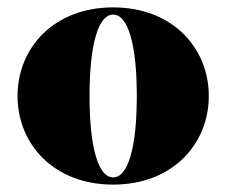

<svg xmlns="http://www.w3.org/2000/svg" viewBox="-20 -490 612 520"><path d="M27.5 -230C27.5 -100 125.5 10 286.5 10C447.5 10 545.5 -100 545.5 -230C545.5 -360 447.5 -470 286.5 -470C125.5 -470 27.5 -360 27.5 -230ZM222.5 -230C222.5 -374 247.5 -450.5 286.5 -450.5C325.5 -450.5 350.5 -374 350.5 -230C350.5 -86 325.5 -9.5 286.5 -9.5C247.5 -9.5 222.5 -86 222.5 -230Z"/></svg>

Font: Bodoni* 11pt Fatface
Style: Regular
Weight: 900
Version: Version 2.3